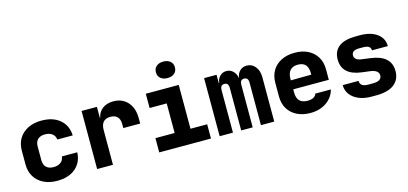

<svg xmlns="http://www.w3.org/2000/svg" viewBox="-67 -1270 3734 1756"><g transform="rotate(-15 1800.0 -391.5)"><path d="M303 10Q230 10 175 -17.5Q120 -45 90 -94.5Q60 -144 60 -210V-340Q60 -407 90 -456Q120 -505 175 -532.5Q230 -560 303 -560Q412 -560 477 -505Q542 -450 546 -355H400Q397 -390 370.5 -410Q344 -430 303 -430Q258 -430 234 -407Q210 -384 210 -340V-210Q210 -167 234 -143.5Q258 -120 303 -120Q344 -120 370.5 -139.5Q397 -159 400 -195H546Q542 -100 477 -45Q412 10 303 10Z M682 0V-550H827V-445H830Q841 -499 881.5 -529.5Q922 -560 984 -560Q1068 -560 1119 -503.5Q1170 -447 1170 -350V-300H1010V-340Q1010 -383 987.5 -406.5Q965 -430 922 -430Q832 -430 832 -328V0Z M1270 0V-135H1452V-415H1290V-550H1602V-135H1760V0ZM1520 -637Q1479 -637 1454.5 -658Q1430 -679 1430 -715Q1430 -751 1454.5 -772Q1479 -793 1520 -793Q1561 -793 1585.5 -772Q1610 -751 1610 -715Q1610 -679 1585.5 -658Q1561 -637 1520 -637Z M1842 0V-550H1960V-470H1964Q1968 -510 1993 -535Q2018 -560 2055 -560Q2091 -560 2117 -535Q2143 -510 2150 -470H2152Q2156 -510 2182 -535Q2208 -560 2247 -560Q2296 -560 2327.5 -521Q2359 -482 2359 -420V0H2233V-403Q2233 -451 2194 -451Q2155 -451 2155 -403V0H2046V-403Q2046 -451 2007 -451Q1968 -451 1968 -403V0Z M2701 10Q2628 10 2573.5 -17.5Q2519 -45 2489.5 -94.5Q2460 -144 2460 -210V-340Q2460 -406 2489.5 -455.5Q2519 -505 2573.5 -532.5Q2628 -560 2701 -560Q2774 -560 2827.5 -532.5Q2881 -505 2910.5 -455.5Q2940 -406 2940 -340V-240H2603V-210Q2603 -105 2703 -105Q2774 -105 2788 -150H2935Q2917 -78 2853.5 -34Q2790 10 2701 10ZM2603 -340V-325L2797 -327V-342Q2797 -447 2701 -447Q2652 -447 2627.5 -419Q2603 -391 2603 -340Z M3277 10Q3209 10 3158 -11.5Q3107 -33 3078.5 -71Q3050 -109 3050 -160H3200Q3200 -104 3277 -104H3321Q3405 -104 3405 -158Q3405 -207 3327 -218L3248 -228Q3066 -251 3066 -398Q3066 -478 3121 -519Q3176 -560 3282 -560H3320Q3421 -560 3481 -516Q3541 -472 3541 -398H3391Q3391 -446 3320 -446H3282Q3211 -446 3211 -398Q3211 -353 3276 -344L3357 -333Q3550 -309 3550 -160Q3550 -79 3492 -34.5Q3434 10 3321 10Z"/></g></svg>

Font: NKDuy Mono ExtraBold
Style: Regular
Weight: 800
Monospace: yes
Designer: NKDuy
Foundry: NKDuy
Version: Version 2.251; ttfautohint (v1.8.4.7-5d5b)